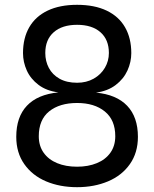

<svg xmlns="http://www.w3.org/2000/svg" viewBox="-20 -762 640 797"><path d="M47.5 -194Q47.5 -276.5 91.8 -323.2Q136 -370 222.5 -378.5Q173.5 -384.5 140.2 -409.5Q107 -434.5 91.2 -469.5Q75.5 -504.5 75.5 -541.5Q75.5 -604 101.5 -649Q127.5 -694 177.8 -718Q228 -742 300 -742Q372.5 -742 423 -717.8Q473.5 -693.5 499.2 -648.5Q525 -603.5 525 -541.5Q525 -504.5 509 -469.2Q493 -434 460 -409Q427 -384 378.5 -377.5Q463.5 -369.5 508 -322.8Q552.5 -276 552.5 -194Q552.5 -128 519.2 -80.8Q486 -33.5 428.5 -9.2Q371 15 300 15Q228.5 15 171.2 -9.2Q114 -33.5 80.8 -80.8Q47.5 -128 47.5 -194ZM432 -542Q432 -597.5 397 -628.2Q362 -659 300 -659Q238 -659 203 -628.2Q168 -597.5 168 -542Q168 -508 182.8 -480Q197.5 -452 227.2 -435.2Q257 -418.5 300 -418.5Q339 -418.5 369 -435.5Q399 -452.5 415.5 -480.8Q432 -509 432 -542ZM458.5 -196.5Q458.5 -264 415.2 -299.2Q372 -334.5 300 -334.5Q227.5 -334.5 184.2 -299.8Q141 -265 141 -196.5Q141 -156.5 161.2 -128Q181.5 -99.5 217.2 -84.8Q253 -70 300 -70Q346 -70 382 -84.8Q418 -99.5 438.2 -128Q458.5 -156.5 458.5 -196.5Z"/></svg>

Font: SplineSansMono30
Style: Regular
Weight: 400
Designer: Eben Sorkin, Mirko Velimirovic
Foundry: Sorkin Type
Version: Version 1.000